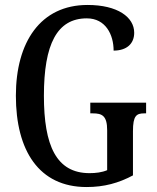

<svg xmlns="http://www.w3.org/2000/svg" viewBox="-20 -744 632 774"><path d="M329 10C400 10 458 -6 516 -37V-215C516 -278 530 -287 562 -287H569V-330H344V-287H354C391 -287 412 -278 412 -219V-58C391 -49 366 -46 341 -46C207 -46 157 -157 157 -358C157 -566 210 -670 330 -670C406 -670 438 -604 438 -540C491 -540 521 -568 521 -612C521 -675 454 -724 333 -724C143 -724 44 -574 44 -358C44 -137 137 10 329 10Z"/></svg>

Font: Noto Serif Ethiopic ExtraCondensed Medium
Style: Regular
Weight: 500
Width: 2
Designer: Monotype Design Team
Foundry: Monotype Imaging Inc.
Version: Version 2.102